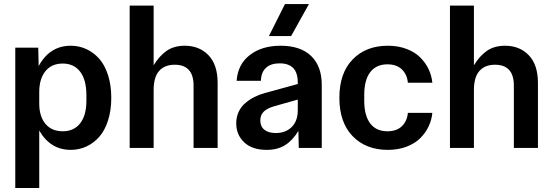

<svg xmlns="http://www.w3.org/2000/svg" viewBox="-20 -738 2756 958"><path d="M56.2 200.2V-500H170.9L172.9 -408.2Q228 -509.8 333 -509.8Q374.5 -509.8 410.6 -493.2Q446.8 -476.6 474.9 -445.1Q502.9 -413.6 519 -363.3Q535.2 -313 535.2 -250Q535.2 -187 519 -136.7Q502.9 -86.4 474.9 -54.9Q446.8 -23.4 410.6 -6.8Q374.5 9.8 333 9.8Q231 9.8 175.8 -86.9V200.2ZM175.8 -221.2Q175.8 -157.7 206.5 -120.4Q237.3 -83 293 -83Q349.1 -83 380.1 -122.8Q411.1 -162.6 411.1 -235.8V-263.2Q411.1 -339.4 380.1 -380.1Q349.1 -420.9 293 -420.9Q237.3 -420.9 206.5 -382.6Q175.8 -344.2 175.8 -278.8Z M627 0V-710H746.6V-412.1Q773.9 -458 810.8 -483.9Q847.7 -509.8 901.9 -509.8Q974.6 -509.8 1020.3 -462.4Q1065.9 -415 1065.9 -324.2V0H945.8V-311Q945.8 -415 851.6 -415Q801.3 -415 773.9 -384Q746.6 -353 746.6 -289.1V0Z M1310.5 9.8Q1238.3 9.8 1198.5 -27.8Q1158.7 -65.4 1158.7 -123Q1158.7 -153.8 1170.7 -179.7Q1182.6 -205.6 1203.9 -223.6Q1225.1 -241.7 1249.3 -253.9Q1273.4 -266.1 1301.8 -273.9L1465.8 -318.8V-325.2Q1465.8 -375 1443.1 -398.4Q1420.4 -421.9 1375.5 -421.9Q1331.5 -421.9 1307.4 -399.9Q1283.2 -377.9 1281.7 -335H1160.6Q1167 -418 1227.1 -463.9Q1287.1 -509.8 1379.9 -509.8Q1479.5 -509.8 1532.5 -458.7Q1585.4 -407.7 1585.4 -314.9V0H1470.7L1468.8 -85Q1440.9 -38.1 1403.1 -14.2Q1365.2 9.8 1310.5 9.8ZM1278.8 -137.2Q1278.8 -106.9 1299.3 -90.6Q1319.8 -74.2 1355.5 -74.2Q1405.3 -74.2 1435.5 -104.2Q1465.8 -134.3 1465.8 -188V-241.2L1348.6 -208Q1313 -197.8 1295.9 -180.9Q1278.8 -164.1 1278.8 -137.2ZM1321.8 -558.1 1401.9 -717.8H1521.5L1432.6 -558.1Z M1915 9.8Q1805.7 9.8 1739.5 -58.6Q1673.3 -127 1673.3 -250Q1673.3 -373 1739.5 -441.4Q1805.7 -509.8 1915 -509.8Q1966.8 -509.8 2008.5 -493.9Q2050.3 -478 2076.9 -451.4Q2103.5 -424.8 2118.7 -392.6Q2133.8 -360.4 2137.2 -325.2H2015.1Q2011.2 -366.7 1985.1 -391.8Q1959 -417 1913.1 -417Q1856.9 -417 1827.1 -377.7Q1797.4 -338.4 1797.4 -264.2V-235.8Q1797.4 -161.6 1827.1 -122.3Q1856.9 -83 1913.1 -83Q1959 -83 1985.1 -108.2Q2011.2 -133.3 2015.1 -174.8H2137.2Q2133.8 -139.6 2118.7 -107.4Q2103.5 -75.2 2076.9 -48.6Q2050.3 -22 2008.5 -6.1Q1966.8 9.8 1915 9.8Z M2225.1 0V-710H2344.7V-412.1Q2372.1 -458 2408.9 -483.9Q2445.8 -509.8 2500 -509.8Q2572.8 -509.8 2618.4 -462.4Q2664.1 -415 2664.1 -324.2V0H2543.9V-311Q2543.9 -415 2449.7 -415Q2399.4 -415 2372.1 -384Q2344.7 -353 2344.7 -289.1V0Z"/></svg>

Font: TASA Orbiter Deck SemiBold
Style: Regular
Weight: 600
Designer: Weizhong Zhang
Version: Version 1.000;Glyphs 3.1.2 (3151)